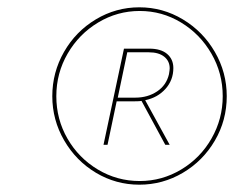

<svg xmlns="http://www.w3.org/2000/svg" viewBox="-20 -731 668 525"><path d="M600 -468Q600 -402 567.5 -346.5Q535 -291 480 -258.5Q425 -226 361 -226Q297 -226 242.5 -258.5Q188 -291 155.5 -347Q123 -403 123 -468Q123 -533 155 -589Q187 -645 242 -678Q297 -711 361 -711Q425 -711 480 -678Q535 -645 567.5 -589Q600 -533 600 -468ZM589 -468Q589 -531 558 -584.5Q527 -638 475 -669.5Q423 -701 362 -701Q301 -701 248.5 -669.5Q196 -638 165 -584.5Q134 -531 134 -468Q134 -405 164.5 -352Q195 -299 247.5 -267.5Q300 -236 362 -236Q423 -236 475.5 -267.5Q528 -299 558.5 -352.5Q589 -406 589 -468ZM454 -545Q454 -512 432.5 -488Q411 -464 377 -457L444 -335H432L367 -455Q361 -454 349 -454H299L274 -335H263L319 -598H388Q420 -598 437 -583.5Q454 -569 454 -545ZM444 -544Q444 -564 429 -576Q414 -588 387 -588H328L302 -464H350Q384 -464 409.5 -481Q435 -498 442 -528Q444 -540 444 -544Z"/></svg>

Font: Ysabeau Hairline
Style: Italic
Weight: 100
Italic angle: -12°
Designer: Christian Thalmann (Catharsis Fonts)
Version: Version 0.003